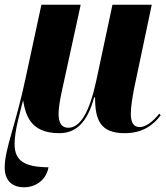

<svg xmlns="http://www.w3.org/2000/svg" viewBox="-24 -556 707 816"><path d="M78 240C123 240 172 213 182 155C79 154 38 127 38 56C38 0 60 -73 74 -130C85 -68 104 10 228 10C298 10 347 -34 376 -142H380C380 -45 403 10 506 10C582 10 627 -24 659 -66L653 -73C625 -38 595 -16 570 -16C545 -16 532 -33 532 -72C532 -102 538 -138 546 -180L621 -536H454L386 -217C357 -81 318 -13 266 -13C238 -13 225 -34 225 -71C225 -97 230 -126 237 -160L319 -536H152L85 -225C43 -25 -4 77 -4 156C-4 218 35 240 78 240Z"/></svg>

Font: Noto Serif Display SemiCondensed ExtraBold
Style: Italic
Weight: 800
Width: 4
Italic angle: -12°
Designer: Monotype Design Team
Foundry: Monotype Imaging Inc.
Version: Version 2.009